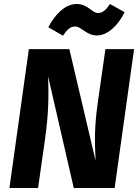

<svg xmlns="http://www.w3.org/2000/svg" viewBox="-20 -938 694 958"><path d="M463 -761C517 -761 568 -810 602 -877L529 -918C509 -889 493 -873 469 -873C439 -873 419 -918 362 -918C304 -918 254 -865 221 -802L294 -760C314 -789 330 -806 355 -806C385 -806 412 -761 463 -761ZM649 -693H506L467 -420C451 -304 452 -232 457 -136L326 -693H124L27 0H170L205 -246C224 -381 223 -471 220 -557L348 0H552Z"/></svg>

Font: Fira Sans
Style: Bold Italic
Weight: 700
Italic angle: -8°
Designer: bBox Type GmbH & Carrois Corporate GbR & Edenspiekermann AG
Foundry: bBox Type GmbH & Carrois Corporate GbR & Edenspiekermann AG
Version: Version 4.301;PS 004.301;hotconv 1.0.88;makeotf.lib2.5.64775